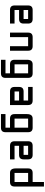

<svg xmlns="http://www.w3.org/2000/svg" viewBox="1567 -2339 968 4142"><g transform="rotate(90 2051.0 -268.0)"><path d="M195.3 -488.3H390.6Q488.3 -488.3 488.3 -390.6V-293Q488.3 -195.3 390.6 -195.3H195.3V-97.7H488.3V0H195.3Q97.7 0 97.7 -97.7V-390.6Q97.7 -488.3 195.3 -488.3ZM390.6 -390.6H195.3V-293H390.6Z M976.6 -390.6H781.2V0H683.6V-390.6Q683.6 -488.3 781.2 -488.3H976.6Q1074.2 -488.3 1074.2 -390.6V0H976.6Z M1562.5 195.3H1269.5V97.7H1562.5V0H1367.2Q1269.5 0 1269.5 -97.7V-366.2Q1269.5 -488.3 1367.2 -488.3H1562.5Q1660.2 -488.3 1660.2 -390.6V97.7Q1660.2 195.3 1562.5 195.3ZM1367.2 -97.7H1562.5V-390.6H1367.2Z M2246.1 0H1953.1Q1855.5 0 1855.5 -97.7V-195.3Q1855.5 -293 1953.1 -293H2148.4V-390.6H1855.5V-488.3H2148.4Q2246.1 -488.3 2246.1 -390.6ZM1953.1 -97.7H2148.4V-195.3H1953.1Z M2734.4 195.3H2441.4V97.7H2734.4V0H2539.1Q2441.4 0 2441.4 -97.7V-366.2Q2441.4 -488.3 2539.1 -488.3H2734.4Q2832 -488.3 2832 -390.6V97.7Q2832 195.3 2734.4 195.3ZM2539.1 -97.7H2734.4V-390.6H2539.1Z M3125 -488.3H3320.3Q3418 -488.3 3418 -390.6V-293Q3418 -195.3 3320.3 -195.3H3125V-97.7H3418V0H3125Q3027.3 0 3027.3 -97.7V-390.6Q3027.3 -488.3 3125 -488.3ZM3320.3 -390.6H3125V-293H3320.3Z M4003.9 -97.7Q4003.9 0 3906.2 0H3710.9Q3613.3 0 3613.3 -122.1V-390.6Q3613.3 -488.3 3710.9 -488.3H3906.2V-732.4H4003.9ZM3710.9 -97.7H3906.2V-390.6H3710.9Z"/></g></svg>

Font: BabelStone Zanabazar
Style: Regular
Weight: 400
Designer: Andrew West
Foundry: Andrew West
Version: Version 10.002;August 6, 2021